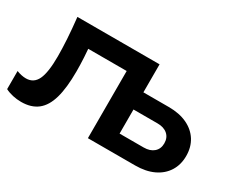

<svg xmlns="http://www.w3.org/2000/svg" viewBox="-121 -1089 1694 1443"><g transform="rotate(30 725.5 -367.5)"><path d="M199 -750H912V-65L827 -149H1121Q1176 -149 1208 -177Q1240 -205 1240 -253Q1240 -302 1208 -330Q1176 -358 1121 -358H810V-507H1132Q1225 -507 1291.5 -475.5Q1358 -444 1394 -387Q1430 -330 1430 -253Q1430 -177 1394 -120Q1358 -63 1291.5 -31.5Q1225 0 1132 0H723V-651L784 -583H304L383 -646Q391 -576 394.5 -512.5Q398 -449 398 -392Q398 -249 372.5 -159.5Q347 -70 292.5 -27.5Q238 15 151 15Q114 15 78 7Q42 -1 13 -16V-173Q57 -156 94 -156Q161 -156 190.5 -218Q220 -280 220 -419Q220 -485 215 -567.5Q210 -650 199 -750Z"/></g></svg>

Font: Unbounded SemiBold
Style: Regular
Weight: 600
Designer: Luke Prowse, Jean-Baptiste Morizot, Fátima Lázaro, Florian Runge
Foundry: NaN
Version: Version 1.700